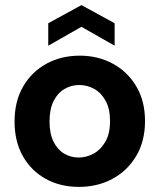

<svg xmlns="http://www.w3.org/2000/svg" viewBox="-20 -725 625 752"><path d="M429 -546 299 -620 169 -546V-634L299 -705L429 -634ZM289 7Q216 7 159 -24.5Q102 -56 69.5 -113.5Q37 -171 37 -249Q37 -328 70.5 -386Q104 -444 162 -475.5Q220 -507 292 -507Q364 -507 422 -475.5Q480 -444 514 -386.5Q548 -329 548 -251Q548 -172 513.5 -114Q479 -56 420.5 -24.5Q362 7 289 7ZM288 -108Q319 -108 347 -123.5Q375 -139 393 -170.5Q411 -202 411 -251Q411 -298 394 -329.5Q377 -361 349.5 -376.5Q322 -392 290 -392Q259 -392 232.5 -376.5Q206 -361 190 -329.5Q174 -298 174 -249Q174 -202 189.5 -170.5Q205 -139 231 -123.5Q257 -108 288 -108Z"/></svg>

Font: Albert Sans
Style: Bold
Weight: 700
Designer: Andreas Rasmussen
Foundry: a.Foundry
Version: Version 1.025